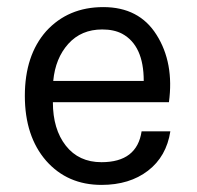

<svg xmlns="http://www.w3.org/2000/svg" viewBox="-20 -510 555 541"><path d="M266 -53Q366 -53 379 -140H460Q449 -69 397 -29Q345 11 266 11Q170 11 110 -57Q50 -126 50 -240Q50 -354 110 -422Q172 -490 271 -490Q372 -490 421 -412Q471 -333 456 -222H129Q129 -146 165.5 -99.5Q202 -53 266 -53ZM324 -415Q301 -427 268 -427Q209 -427 172.5 -386.5Q136 -346 130 -282H385Q385 -382 324 -415Z"/></svg>

Font: Karla Neue
Style: Regular
Weight: 400
Designer: Jonathan Pinhorn
Foundry: PYRS Fontlab Ltd. / Made with FontLab
Version: Version 1.000;PS 001.001;hotconv 1.0.56